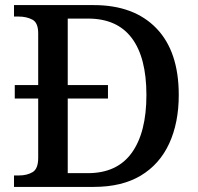

<svg xmlns="http://www.w3.org/2000/svg" viewBox="-20 -734 778 754"><path d="M35 0V-45H55Q86 -45 108 -58Q130 -71 130 -114V-347H38V-400H130V-603Q130 -645 107 -657Q84 -669 53 -669H35V-714H348Q506 -714 594 -623Q682 -532 682 -361Q682 -252 644.5 -170.5Q607 -89 533 -44.5Q459 0 348 0ZM325 -54Q440 -54 497.5 -134Q555 -214 555 -361Q555 -508 497.5 -584.5Q440 -661 326 -661H246V-400H404V-347H246V-54Z"/></svg>

Font: Noto Serif Lao Medium
Style: Regular
Weight: 500
Designer: Monotype Design Team
Foundry: Monotype Imaging Inc.
Version: Version 2.003; ttfautohint (v1.8.4.7-5d5b)